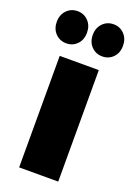

<svg xmlns="http://www.w3.org/2000/svg" viewBox="-151 -820 614 877"><g transform="rotate(20 156.0 -381.0)"><path d="M61 -542H251V0H61ZM-5 -684Q-5 -718 16 -740Q37 -762 69 -762Q100 -762 121 -740Q142 -718 142 -684Q142 -649 121 -627.5Q100 -606 69 -606Q37 -606 16 -628Q-5 -650 -5 -684ZM170 -684Q170 -718 191 -740Q212 -762 244 -762Q275 -762 296 -740Q317 -718 317 -684Q317 -649 296 -627.5Q275 -606 244 -606Q212 -606 191 -628Q170 -650 170 -684Z"/></g></svg>

Font: Montserrat Alternates ExtraBold
Style: Regular
Weight: 800
Designer: Julieta Ulanovsky
Foundry: Julieta Ulanovsky
Version: Version 7.200